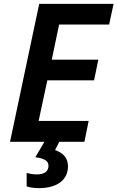

<svg xmlns="http://www.w3.org/2000/svg" viewBox="-20 -734 608 994"><path d="M32 0H210L163 80C210 86 231 99 231 124C231 153 211 169 169 169C151 169 131 165 118 161V231C131 236 155 240 181 240C284 240 332 191 332 127C332 78 300 55 265 43L287 0H417L439 -108H180L225 -318H467L489 -425H248L286 -607H545L568 -714H183Z"/></svg>

Font: Noto Sans SemiBold
Style: Italic
Weight: 600
Italic angle: -12°
Designer: Monotype Design Team
Foundry: Monotype Imaging Inc.
Version: Version 2.013